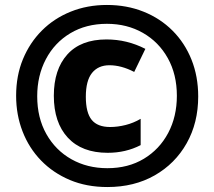

<svg xmlns="http://www.w3.org/2000/svg" viewBox="-20 -744 864 774"><path d="M413 10Q329 10 261.5 -18.5Q194 -47 145.5 -97Q97 -147 71 -214Q45 -281 45 -358Q45 -439 72.5 -505.5Q100 -572 149 -621Q198 -670 265 -697Q332 -724 411 -724Q491 -724 558.5 -697Q626 -670 675.5 -620.5Q725 -571 752 -503.5Q779 -436 779 -355Q779 -249 732.5 -166.5Q686 -84 603.5 -37Q521 10 413 10ZM413 -66Q497 -66 560 -104Q623 -142 658 -208Q693 -274 693 -358Q693 -444 656.5 -509.5Q620 -575 556 -611.5Q492 -648 411 -648Q327 -648 263.5 -610Q200 -572 165 -505.5Q130 -439 130 -356Q130 -269 167 -203.5Q204 -138 268 -102Q332 -66 413 -66ZM414 -128Q310 -128 253.5 -189Q197 -250 197 -358Q197 -464 251.5 -524.5Q306 -585 409 -585Q451 -585 490 -575.5Q529 -566 566 -547L521 -454Q469 -481 421 -481Q376 -481 351 -450Q326 -419 326 -354Q326 -290 349.5 -261Q373 -232 424 -232Q454 -232 486 -240Q518 -248 547 -265V-159Q487 -128 414 -128Z"/></svg>

Font: Noto Sans Thai Cond Blk
Style: Regular
Weight: 900
Width: 3
Designer: Monotype Design Team
Foundry: Monotype Imaging Inc.
Version: Version 2.002; ttfautohint (v1.8.4.7-5d5b)